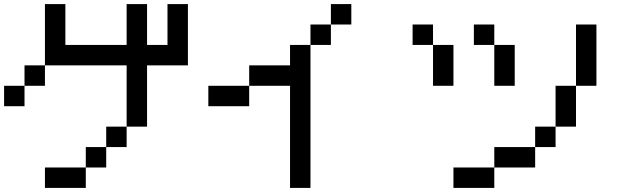

<svg xmlns="http://www.w3.org/2000/svg" viewBox="-20 -920 3040 940"><path d="M0 -400V-500H100V-400ZM900 -600H700V-300H600V-600H200V-900H300V-700H600V-900H700V-700H800V-900H900ZM200 0V-100H400V0ZM200 -500H100V-600H200ZM400 -100V-200H500V-100ZM600 -200H500V-300H600Z M1000 -400V-500H1200V-400ZM1200 -500V-600H1400V-700H1500V0H1400V-500ZM1500 -700V-800H1600V-700ZM1600 -800V-900H1700V-800Z M2000 -700V-800H2100V-700ZM2900 -500H2800V-800H2900ZM2200 0V-100H2400V0ZM2200 -500H2100V-700H2200ZM2400 -100V-200H2600V-100ZM2400 -500V-700H2500V-500ZM2400 -700H2300V-800H2400ZM2600 -200V-300H2700V-200ZM2800 -500V-300H2700V-500Z"/></svg>

Font: Galmuri9 Regular
Style: Regular
Weight: 400
Designer: Lee Minseo (quiple)
Version: Version 2.399;hotconv 1.1.1;makeotfexe 2.6.0 DEVELOPMENT